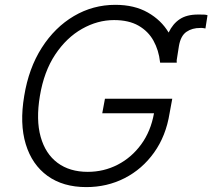

<svg xmlns="http://www.w3.org/2000/svg" viewBox="-20 -757 871 787"><path d="M636.4 -500Q636.4 -501.4 636 -502.8Q630.7 -551.1 609.2 -590Q587.7 -628.9 547.8 -651.8Q507.8 -674.7 447.4 -674.7Q380 -674.7 316.4 -638.8Q252.8 -603 206.5 -533.6Q160.2 -464.1 143.5 -363.6Q127.1 -265.6 146.7 -196Q166.2 -126.4 215.9 -89.5Q265.6 -52.6 339.8 -52.6Q405.5 -52.6 462.4 -81.9Q519.2 -111.2 558.6 -165Q598 -218.8 611.2 -292.6H399.1L410.2 -352.3H686.1L675.1 -292.6Q660.2 -199.6 611.5 -131.6Q562.9 -63.6 490.9 -26.8Q419 9.9 333.8 9.9Q238.6 9.9 174.9 -36Q111.2 -82 85.6 -166Q60 -250 79.2 -363.6Q97.7 -477.6 151.3 -561.4Q204.9 -645.2 283 -691.2Q361.2 -737.2 452.8 -737.2Q530.5 -737.2 585.8 -705.8Q641 -674.4 671.2 -623.6Q688.2 -659.4 716.8 -678.4Q745.4 -697.4 791.2 -697.4Q793.3 -697.4 797.6 -697.4Q807.2 -697.4 816.4 -697.1Q825.6 -696.7 830.6 -694.6L822.1 -640.3Q818.9 -641 813 -641.9Q807.2 -642.8 801.5 -642.4Q767.8 -642.8 744.1 -626.4Q720.5 -610.1 713.4 -568.2L704.2 -509.9Q704.5 -505 704.5 -500Z"/></svg>

Font: Inter Light  BETA
Style: Italic
Weight: 300
Italic angle: 9.39999°
Designer: Rasmus Andersson
Foundry: rsms
Version: Version 3.011;git-f93a4a705